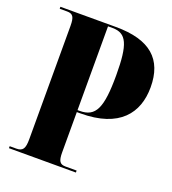

<svg xmlns="http://www.w3.org/2000/svg" viewBox="-131 -813 815 911"><g transform="rotate(20 276.5 -357.0)"><path d="M18 0H356V-10H300C271 -10 262 -24 262 -68V-271H280C477 -271 551 -371 551 -501C551 -642 472 -714 298 -714H18V-704H55C85 -704 94 -690 94 -645V-73C94 -25 84 -10 51 -10H18ZM273 -281H262V-704H285C356 -704 378 -655 378 -499C378 -333 353 -281 273 -281Z"/></g></svg>

Font: Noto Serif Display ExtraCondensed Black
Style: Regular
Weight: 900
Width: 2
Designer: Monotype Design Team
Foundry: Monotype Imaging Inc.
Version: Version 2.009